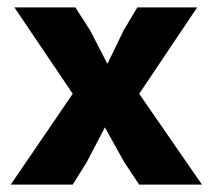

<svg xmlns="http://www.w3.org/2000/svg" viewBox="-20 -500 575 520"><path d="M357 -246 527 0H357L317 -60L264 -155L215 -61L177 0H9L177 -246L19 -480H184L224 -418L271 -327L315 -418L352 -480H514Z"/></svg>

Font: Ek Mukta ExtraBold
Style: Regular
Weight: 800
Designer: Girish Dalvi and Yashodeep Gholap
Foundry: Ek Type
Version: Version 2.538;PS 1.002;hotconv 16.6.51;makeotf.lib2.5.65220;